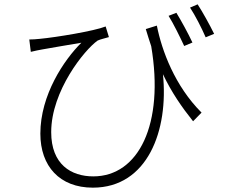

<svg xmlns="http://www.w3.org/2000/svg" viewBox="-20 -822 1040 885"><path d="M867 -626C848 -667 814 -729 793 -763L757 -749C779 -714 809 -653 829 -610ZM652 -688C660 -660 669 -634 677 -609C738 -250 619 -9 410 -9C308 -9 216 -64 216 -213C216 -403 370 -593 430 -635C442 -641 470 -647 482 -651L467 -700C415 -679 238 -650 164 -643C147 -641 128 -640 115 -640L122 -583C141 -588 159 -591 174 -594C215 -602 299 -615 355 -625C275 -546 166 -384 166 -206C166 -56 255 43 408 43C660 43 758 -221 731 -480C771 -396 818 -328 870 -263L909 -303C786 -426 726 -588 703 -704ZM856 -787C879 -752 909 -694 928 -650L967 -666C946 -709 913 -768 891 -802Z"/></svg>

Font: Noto Sans Japanese Light
Style: Regular
Weight: 300
Designer: Ryoko NISHIZUKA (kana & ideographs); Paul D. Hunt (Latin, Greek & Cyrillic); Wenlong ZHANG (bopomofo); Sandoll Communica
Foundry: Adobe Systems Incorporated
Version: Version 1.000;PS 1;hotconv 1.0.78;makeotf.lib2.5.61930